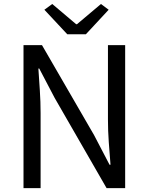

<svg xmlns="http://www.w3.org/2000/svg" viewBox="-20 -965 763 985"><path d="M100.6 0V-733.4H195.4L462.8 -271.5L541.9 -119.9H546.9Q542.3 -175.3 538.1 -235.1Q533.8 -295 533.8 -352.2V-733.4H622.1V0H526.7L260.4 -462.7L181.3 -613.5H176.9Q180.4 -558.2 184.4 -500.7Q188.3 -443.1 188.3 -384.9V0ZM325.2 -789.2 207.7 -915 248.1 -944.5 370.8 -840.7H374.8L498 -944.5L537.4 -915L420.6 -789.2Z"/></svg>

Font: Noto Sans TC Thin
Style: Regular
Weight: 100
Designer: Ryoko NISHIZUKA 西塚涼子 (kana, bopomofo & ideographs); Paul D. Hunt (Latin, Greek & Cyrillic); Sandoll Communications 산돌커뮤니
Foundry: Adobe
Version: Version 2.004-H2;hotconv 1.0.118;makeotfexe 2.5.65603